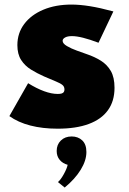

<svg xmlns="http://www.w3.org/2000/svg" viewBox="-20 -547 563 840"><path d="M232 16Q166 16 112.8 2.2Q59.5 -11.5 21 -39L103 -183Q140 -160 172.8 -148Q205.5 -136 232.5 -136Q243.5 -136 249.8 -138Q256 -140 259 -144.2Q262 -148.5 262 -155.5Q262 -168 253.2 -175.2Q244.5 -182.5 225 -190.5Q205.5 -198.5 173 -212.5Q142.5 -226 115.8 -242.5Q89 -259 72.5 -284.5Q56 -310 56 -349.5Q56 -402 86 -442Q116 -482 169.5 -504.5Q223 -527 293 -527Q328.5 -527 372.8 -520Q417 -513 476 -497L411 -360Q334.5 -389 295 -389Q275.5 -389 264.8 -383Q254 -377 254 -368.5Q254 -356.5 272.8 -345.5Q291.5 -334.5 316.5 -325.5Q341.5 -316.5 360 -310Q394 -298.5 421.2 -281.5Q448.5 -264.5 464.8 -236.5Q481 -208.5 481 -163Q481 -104.5 452.2 -64.8Q423.5 -25 368 -4.5Q312.5 16 232 16ZM263 273.5 233.5 249.5Q245.5 239.5 259 215.2Q272.5 191 276 174Q254 168 241 152.2Q228 136.5 228 113.5Q228 85.5 246.2 67.8Q264.5 50 293.5 50Q321.5 50 339.8 67.2Q358 84.5 358 118Q358 155 333.2 195.5Q308.5 236 263 273.5Z"/></svg>

Font: Spartan Thin Black
Style: Regular
Weight: 900
Version: Version 1.004